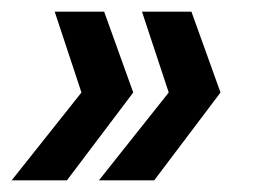

<svg xmlns="http://www.w3.org/2000/svg" viewBox="-102 -400 459 330"><path d="M-82 -90 38 -241 -8 -380H77L127 -241L13 -90ZM68 -90 188 -241 142 -380H227L277 -241L163 -90Z"/></svg>

Font: Air America
Style: Regular
Weight: 400
Designer: William G. Sherman
Foundry: Aaron Bell – Saja Typeworks
Version: Version 1.100;PS 001.100;hotconv 1.0.88;makeotf.lib2.5.64775